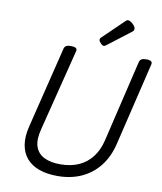

<svg xmlns="http://www.w3.org/2000/svg" viewBox="-118 -1246 1143 1358"><g transform="rotate(10 453.5 -567.0)"><path d="M388 19Q312 19 255.5 -1.5Q199 -22 165 -62Q131 -102 122 -160.5Q113 -219 132 -294L275 -876Q279 -890 290 -896.5Q301 -903 325 -903Q348 -903 359 -896Q370 -889 366 -874L218 -286Q198 -209 214.5 -160.5Q231 -112 277.5 -89Q324 -66 393 -66Q470 -66 527 -92Q584 -118 621.5 -167Q659 -216 676 -286L816 -876Q820 -890 831.5 -896.5Q843 -903 866 -903Q913 -903 906 -874L763 -277Q740 -182 688 -116Q636 -50 560 -15.5Q484 19 388 19ZM552 -944Q542 -944 528.5 -958Q515 -972 515 -982Q515 -986 516 -989.5Q517 -993 523 -999L671 -1142Q677 -1147 680.5 -1150Q684 -1153 690 -1153Q700 -1153 713 -1144Q726 -1135 735.5 -1123Q745 -1111 745 -1101Q745 -1094 743 -1089Q741 -1084 730 -1076L571 -954Q565 -950 560.5 -947Q556 -944 552 -944Z"/></g></svg>

Font: Playwrite DE SAS
Style: Regular
Weight: 400
Designer: Veronika Burian, José Scaglione
Foundry: TypeTogether
Version: Version 1.002